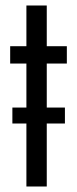

<svg xmlns="http://www.w3.org/2000/svg" viewBox="-20 -678 280 698"><path d="M25 -229V-287H216V-229ZM76 0V-447H17V-510H76V-658H150V-510H223V-447H150V0Z"/></svg>

Font: Saira ExtraCondensed Medium
Style: Regular
Weight: 500
Width: 2
Designer: Hector Gatti with collaboration of the Omnibus-Type team
Foundry: Omnibus-Type
Version: Version 1.101